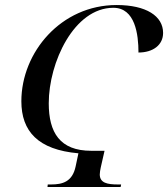

<svg xmlns="http://www.w3.org/2000/svg" viewBox="-20 -744 669 764"><path d="M169 0H460L462 -10H449C407 -10 377 -16 377 -50C377 -56 379 -70 381 -78L396 -144H343C218 -144 174 -217 174 -333C174 -496 275 -713 431 -713C518 -713 531 -607 531 -535C589 -535 629 -565 629 -613C629 -680 562 -724 444 -724C223 -724 65 -536 65 -341C65 -222 131 -148 292 -134L281 -82C268 -20 228 -10 183 -10H170Z"/></svg>

Font: Noto Serif Display
Style: Italic
Weight: 400
Italic angle: -12°
Designer: Monotype Design Team
Foundry: Monotype Imaging Inc.
Version: Version 2.009